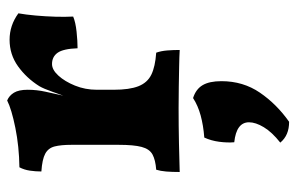

<svg xmlns="http://www.w3.org/2000/svg" viewBox="-162 -344 808 523"><g transform="rotate(-90 241.5 -83.0)"><path d="M258 -177Q258 -134 267.6 -109.5Q277.2 -85 299.1 -74.3Q321 -63.6 359 -61Q363.8 -47.6 365.1 -30.6Q366.4 -13.6 366.4 3Q349 2 322.5 1.5Q296 1 266.2 0.5Q236.4 0 208 0Q161.6 0 111.8 1Q62 2 34 3Q34 -18.4 35.3 -33.9Q36.6 -49.4 40.2 -61Q66.8 -63 81.7 -71.1Q96.6 -79.2 102.3 -100.7Q108 -122.2 108 -163V-227H258ZM258 -294.8V-208H108V-317.2L258 -411Q258 -386.8 252.6 -362.2Q247.2 -337.6 239.2 -301.6ZM236 -297.4Q244 -319.4 252.4 -343.4Q260.8 -367.4 267.8 -379.4Q289.8 -414.4 321.9 -437.4Q354 -460.4 394.2 -460.4Q433.4 -460.4 466.2 -436.4Q462.6 -416.2 460.2 -389.5Q457.8 -362.8 457 -335.8Q456.2 -308.8 457.4 -287.2Q441.8 -280.6 416.1 -277.9Q390.4 -275.2 371 -275.2Q369.6 -314.2 358.8 -329.5Q348 -344.8 328 -344.8Q312.4 -344.8 296.5 -327.4Q280.6 -310 269.3 -282.2Q258 -254.4 258 -222.6ZM108 -208V-292Q108 -320.4 103.6 -337.7Q99.2 -355 83.8 -363.3Q68.4 -371.6 35.4 -373.8Q35.4 -389.6 37.7 -405.2Q40 -420.8 46.8 -433.6Q103.6 -434.4 154.4 -444.7Q205.2 -455 228.8 -467Q242 -461.6 250 -448.5Q258 -435.4 258 -411ZM235.4 39.4Q259.6 47 270.5 65.4Q281.4 83.8 281.4 116.6Q281.4 175.8 250.1 221.5Q218.8 267.2 170.8 301Q134 301.2 114 277Q142.6 254.4 156 232.1Q169.4 209.8 169.4 191.8Q169.4 157.4 115 151.6Q113.4 132.8 116.3 110.7Q119.2 88.6 127.8 70Q161 67.4 187.9 60.1Q214.8 52.8 235.4 39.4Z"/></g></svg>

Font: Vollkorn
Style: Regular
Weight: 400
Designer: Friedrich Althausen
Foundry: Friedrich Althausen
Version: Version 4.104